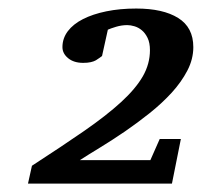

<svg xmlns="http://www.w3.org/2000/svg" viewBox="-20 -815 475 452"><path d="M435.1 -704.1Q435.1 -675.8 421.1 -648.9Q407.2 -622.1 384.3 -596.9Q361.3 -571.8 332.5 -548.8Q303.7 -525.9 274.2 -505.6Q244.6 -485.4 216.6 -468.3Q188.5 -451.2 168 -438H334L356 -487.8H405.8L384.8 -382.8H45.9L55.2 -424.8Q126 -470.7 178.2 -506.8Q230.5 -543 264.9 -574.5Q299.3 -606 316.2 -635.3Q333 -664.6 333 -696.8Q333 -714.4 327.4 -725.8Q321.8 -737.3 313.7 -743.9Q305.7 -750.5 296.4 -753.2Q287.1 -755.9 279.8 -755.9Q266.6 -755.9 253.4 -752Q240.2 -748 233.9 -745.1L220.2 -683.1Q217.3 -681.2 213.9 -678.5Q210.4 -675.8 205.8 -673.1Q201.2 -670.4 193.8 -668.7Q186.5 -667 175.8 -667Q153.8 -667 140.4 -678Q127 -689 127 -704.1Q127 -724.6 139.6 -741.5Q152.3 -758.3 175.3 -770Q198.2 -781.7 230.2 -788.3Q262.2 -794.9 300.8 -794.9Q363.8 -794.9 399.4 -772.7Q435.1 -750.5 435.1 -704.1Z"/></svg>

Font: Charis SIL
Style: Bold Italic
Weight: 700
Italic angle: -11°
Foundry: SIL International
Version: Version 4.112